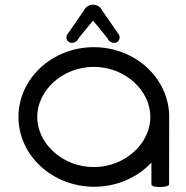

<svg xmlns="http://www.w3.org/2000/svg" viewBox="-20 -783 780 805"><path d="M688.9 -10.5 689.4 -292.6C689.4 -454.1 547.6 -585.2 373.4 -585.2C199.2 -585.2 57.4 -454.1 57.4 -292.6C57.4 -131.1 199.8 0 374.8 0C470.5 0 556.5 -39.2 614.8 -101.2C614.8 -70.6 614.8 -40.1 614.8 -9.5C614.8 5.5 688.9 4.5 688.9 -10.5ZM136.1 -292.6C136.1 -404.1 242.5 -502.7 373.2 -502.7C504 -502.7 610.4 -404.1 610.4 -292.6C610.4 -181.1 504 -82.5 373.2 -82.5C242.5 -82.5 136.1 -181.1 136.1 -292.6ZM370.1 -763.3C355.4 -763.3 340.9 -756.3 334.3 -742.8C327.1 -732.4 261.2 -636.8 261.2 -636.8L260 -635.1L259.5 -633.1C257.3 -625.2 258.8 -616.1 265.1 -609.9C269.4 -605.6 275.4 -603.3 281.5 -603.3C294.9 -603.3 305.7 -612 310.5 -623.8L370.1 -697L429.7 -623.8C434 -613 444.8 -603.3 458.6 -603.3C465 -603.3 471.3 -605.8 475.7 -610.5C481.5 -616.8 482.8 -625.5 480.7 -633.1L480.2 -635.1L479 -636.8C479 -636.8 413.7 -731.5 405.9 -742.8C399.7 -755.4 385.2 -763.3 370.1 -763.3Z"/></svg>

Font: Hi.
Style: Tall Regular
Weight: 400
Designer: Mew Too, Robert Jablonski
Foundry: Cannot Into Space Fonts
Version: Version 1.996